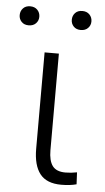

<svg xmlns="http://www.w3.org/2000/svg" viewBox="-78 -746 430 785"><g transform="rotate(5 137.0 -353.0)"><path d="M0 0ZM147.5 -528.3V-131.8Q147.5 -88.9 163.3 -67.6Q179.2 -46.4 216.3 -46.4Q239.3 -46.4 263.7 -51.3L266.1 -2.4Q239.3 4.9 203.6 4.9Q143.6 4.9 116.2 -30Q88.9 -64.9 88.9 -132.8V-528.3ZM-25.9 -671.4Q-25.9 -688 -15.1 -699.5Q-4.4 -710.9 14.2 -710.9Q32.7 -710.9 43.7 -699.5Q54.7 -688 54.7 -671.4Q54.7 -655.3 43.7 -644Q32.7 -632.8 14.2 -632.8Q-4.4 -632.8 -15.1 -644Q-25.9 -655.3 -25.9 -671.4ZM188 -670.9Q188 -687.5 198.7 -699Q209.5 -710.4 228 -710.4Q246.6 -710.4 257.6 -699Q268.6 -687.5 268.6 -670.9Q268.6 -654.8 257.6 -643.6Q246.6 -632.3 228 -632.3Q209.5 -632.3 198.7 -643.6Q188 -654.8 188 -670.9Z"/></g></svg>

Font: Roboto Light
Style: Regular
Weight: 300
Designer: Google
Version: Version 2.134; 2016; ttfautohint (v1.6)